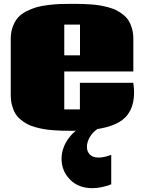

<svg xmlns="http://www.w3.org/2000/svg" viewBox="-20 -668 748 1002"><path d="M36.1 0ZM452.6 -28.8 487.3 6.3Q462.4 22.9 448 48.6Q433.6 74.2 433.6 98.6Q433.6 123 449 138.7Q464.4 154.3 494.6 154.3Q522.5 154.3 560.5 140.1V293.9Q507.8 314 462.4 314Q389.2 314 345.2 269Q301.3 224.1 301.3 160.6Q301.3 103.5 339.4 52Q377.4 0.5 452.6 -28.8ZM315.4 -379.4H397.5V-539.6H315.4ZM675.8 -235.8Q679.7 -206.1 679.7 -185.5Q679.7 -76.2 601.8 -30.8Q523.9 14.6 356.9 14.6Q328.1 14.6 306.6 14.2Q285.2 13.7 256.8 11.5Q228.5 9.3 207.5 5.6Q186.5 2 162.4 -4.9Q138.2 -11.7 120.8 -21.2Q103.5 -30.8 86.7 -44.9Q69.8 -59.1 59.3 -76.9Q48.8 -94.7 42.5 -119.1Q36.1 -143.6 36.1 -172.4V-465.3Q36.1 -501 46.9 -529.5Q57.6 -558.1 74.5 -576.9Q91.3 -595.7 118.4 -609.4Q145.5 -623 171.1 -630.4Q196.8 -637.7 231.9 -641.8Q267.1 -646 293.7 -647Q320.3 -647.9 356 -647.9Q383.8 -647.9 404.8 -647.5Q425.8 -647 453.9 -645Q481.9 -643.1 502.7 -639.4Q523.4 -635.7 547.9 -629.2Q572.3 -622.6 589.8 -613.3Q607.4 -604 624.5 -590.1Q641.6 -576.2 652.1 -558.8Q662.6 -541.5 669.2 -517.8Q675.8 -494.1 675.8 -465.8V-294.9H315.4V-97.2H397V-235.8Z"/></svg>

Font: Coda ExtraBold
Style: Regular
Weight: 800
Version: Version 2.001; ttfautohint (v0.8) -r 50 -G 200 -x